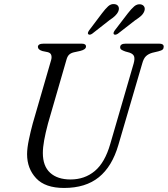

<svg xmlns="http://www.w3.org/2000/svg" viewBox="-20 -916 830 950"><path d="M525.5 -203.5 641.5 -602.5Q647.5 -624.5 643.5 -636.8Q639.5 -649 621 -655.5L599.5 -661.5Q587 -666 580.8 -670.2Q574.5 -674.5 574.5 -682Q574.5 -700 602 -700H768Q790 -700 790 -685Q790 -676 784.8 -671Q779.5 -666 763.5 -662L734 -655Q714.5 -649.5 702.5 -638.2Q690.5 -627 683.5 -601L565.5 -198Q534.5 -92 469 -39Q403.5 14 297 14Q203.5 14 158.8 -34Q114 -82 114 -153Q114 -182.5 122.8 -224.5Q131.5 -266.5 142 -305L233 -619Q237 -633 233.5 -643.8Q230 -654.5 216 -658L189.5 -663.5Q167.5 -670.5 167.5 -684Q168 -700 196 -700H384Q405.5 -700 405.5 -686Q405.5 -671 377 -664L345 -657Q330.5 -653.5 322 -645.5Q313.5 -637.5 309 -621L217.5 -305Q205 -258 198.5 -222Q192 -186 192 -159Q192 -94 228.2 -61Q264.5 -28 329 -28Q399 -28 449 -69.8Q499 -111.5 525.5 -203.5ZM484.5 -850Q501 -872 515.2 -885Q529.5 -898 547 -895.5Q560.5 -894 565.8 -884Q571 -874 565.5 -860Q560 -847.5 548.8 -837Q537.5 -826.5 522 -816.5L436.5 -749.5Q423.5 -740.5 416.5 -747Q411.5 -752.5 421.5 -766.5ZM612.5 -850Q629.5 -872 644 -884.5Q658.5 -897 676 -894.5Q689 -892 694 -882Q699 -872 693 -858Q687.5 -845.5 675.8 -835.5Q664 -825.5 648.5 -815.5L563 -749Q549 -740.5 543 -747Q540.5 -750.5 542.5 -755.8Q544.5 -761 548.5 -766.5Z"/></svg>

Font: Fraunces 9pt Soft Light
Style: Italic
Weight: 300
Italic angle: -16°
Version: Version 1.000;[0bf87f6ff]